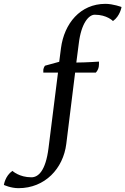

<svg xmlns="http://www.w3.org/2000/svg" viewBox="-35 -819 658 1008"><path d="M30.3 78.1C-8.3 104.5 -14.6 151.9 -14.6 151.9C-14.6 151.9 21.5 168.9 62 168.9C201.2 168.9 296.9 65.9 313 -63.5L359.4 -438H468.3C479 -449.7 484.4 -464.4 484.4 -478.5C485.4 -488.3 484.4 -495.6 484.4 -495.6C484.4 -495.6 415.5 -490.7 365.7 -490.7L378.4 -588.9C391.1 -696.8 430.7 -741.7 462.4 -741.7C526.9 -741.7 558.1 -708.5 558.1 -708.5C595.7 -734.9 603 -782.2 603 -782.2C603 -782.2 559.1 -798.8 518.6 -798.8C385.7 -798.8 302.2 -694.8 285.2 -566.9L275.9 -494.6L201.2 -474.1C201.2 -474.1 194.8 -466.8 192.4 -453.1V-438H269.5L219.7 -41.5C204.6 79.1 165.5 111.8 129.9 111.8C65.4 111.8 30.3 78.1 30.3 78.1Z"/></svg>

Font: Trykker
Style: Regular
Weight: 400
Designer: Magnus Gaarde
Foundry: Magnus Gaarde
Version: Version 1.001